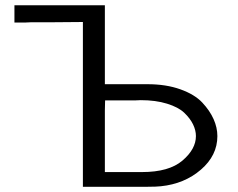

<svg xmlns="http://www.w3.org/2000/svg" viewBox="-20 -714 908 734"><path d="M35.2 -627.9V-693.8H380.9V-392.1H543.9Q614.7 -392.1 669.4 -372.6Q724.1 -353 753.2 -322Q782.2 -291 796.6 -258.5Q811 -226.1 811 -193.8Q811 -119.6 748 -65.4Q685.1 -11.2 595.2 -2Q578.1 0 544.9 0H296.9V-629.9L176.8 -628.9H99.1L77.1 -627.9ZM380.9 -56.2H522.9Q626 -56.2 677.5 -100.1Q729 -144 729 -193.8Q729 -215.8 718 -238.5Q707 -261.2 684.6 -282.7Q662.1 -304.2 618.7 -317.6Q575.2 -331.1 518.1 -331.1Q514.2 -331.1 506.6 -330.6Q499 -330.1 495.1 -330.1H381.8L380.9 -292Z"/></svg>

Font: CMU Sans Serif
Style: Medium
Weight: 500
Version: Version 0.7.0